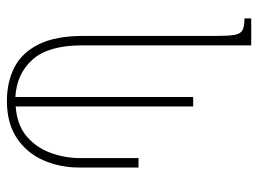

<svg xmlns="http://www.w3.org/2000/svg" viewBox="-118 -646 764 569"><g transform="rotate(-90 264.5 -362.0)"><path d="M442 -106Q442 -68 445 -50Q448 -32 459 -26Q470 -20 494 -20V0H414V-502Q414 -601 372 -648Q330 -695 261 -699V-172H233V-698Q178 -694 144.5 -665.5Q111 -637 95.5 -594.5Q80 -552 80 -507V-334H52V-509Q52 -567 73.5 -616Q95 -665 139 -694.5Q183 -724 249 -724Q306 -724 349.5 -701.5Q393 -679 417.5 -629Q442 -579 442 -499Z"/></g></svg>

Font: Noto Serif Armenian Condensed Thin
Style: Regular
Weight: 100
Width: 3
Designer: Monotype Design Team
Foundry: Monotype Imaging Inc.
Version: Version 2.008; ttfautohint (v1.8.4.7-5d5b)